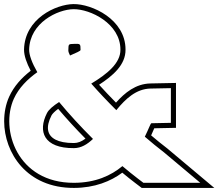

<svg xmlns="http://www.w3.org/2000/svg" viewBox="-91 -830 1070 941"><path d="M198.7 -330C170.3 -311.6 148.6 -293.9 139.3 -276C93.3 -186 123.2 -103 271.5 -104C306.5 -104.2 336.5 -122.2 364.7 -149.1C304.9 -208.5 247.7 -270.8 198.7 -330ZM508.9 -15.9C453.6 30.2 377.2 65.7 271.5 66C-7.2 67 -91.2 -196 -23.2 -346C1 -399.2 43.8 -442.1 91.9 -476.2C65.5 -521.9 51.6 -560.5 51.8 -587C54.8 -719 192.2 -784 269.2 -785C350.9 -786 499.2 -715 499.2 -587C500.3 -520.1 433.1 -466.7 356.2 -420.2C391.7 -379.7 433.7 -335.1 479 -290.1C525.1 -346.6 576.7 -394.4 646.4 -396L746.5 -398V-228L651 -226C646.8 -226 637.9 -198.3 618.8 -160C650.4 -132.7 682.1 -106.7 713.1 -83L890.6 66H611.9L584.3 45C559.9 26.4 534.6 5.9 508.9 -15.9ZM252.2 -558C283.3 -571.5 303.7 -580.2 303.7 -585V-586C303.7 -615 302.6 -616 273.8 -615C242.8 -614 245.1 -615 243.9 -583C243.8 -577.2 246.7 -568.8 252.2 -558ZM194.1 -296.5C235.2 -248 280.4 -198.8 327.9 -150.6C308.7 -136.3 290.8 -129.1 271.4 -129C230.2 -128.7 200.7 -135.5 181.4 -145.4C139.8 -166.6 132.1 -207.1 161.5 -264.5C165.2 -271.7 177.7 -284.6 194.1 -296.5ZM508.4 16.3C530.1 34.4 549 49.5 569.2 64.9L603.5 91H959.3L728.8 -102.5L728.3 -102.9C702.7 -122.4 675.1 -144.9 649.7 -166.5C657 -182.4 661.7 -193.7 665.1 -201.3L771.5 -203.5V-423.5L645.9 -421C573.9 -419.3 520.6 -375.5 477.5 -327C447.4 -357.5 419.6 -386.9 394.5 -414.7C461.2 -458 525.4 -512 524.2 -587.2C524.2 -736 358.6 -811.1 268.9 -810C183.7 -808.9 30.2 -739.2 26.8 -587.4C26.5 -557 39.5 -521.4 59.5 -483.2C15.4 -448.9 -22.4 -408.1 -46 -356.3C-62.6 -319.8 -70.7 -278 -70.6 -235.1C-70.1 -82.3 38.7 91.8 271.6 91C373.2 90.7 451.5 58.5 508.4 16.3Z"/></svg>

Font: Nordica Plus
Style: NordicaClassicBkExtOl
Weight: 900
Version: Version 1.01